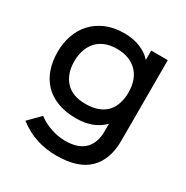

<svg xmlns="http://www.w3.org/2000/svg" viewBox="-191 -798 1134 1172"><g transform="rotate(30 376.5 -212.5)"><path d="M663 -630V-60Q663 71 589.5 143Q516 215 365 215Q290 215 224 194Q158 173 95 125L174 45Q214 76 265.5 93Q317 110 365 110Q456 110 501 65.5Q546 21 546 -60V-112H544Q474 -42 355 -42Q280 -42 223.5 -63.5Q167 -85 129.5 -124.5Q92 -164 73.5 -218.5Q55 -273 55 -339Q55 -400 74 -455Q93 -510 130.5 -551Q168 -592 224 -616Q280 -640 354 -640Q413 -640 463 -620.5Q513 -601 544 -566H546V-630ZM554 -339Q554 -382 542 -418Q530 -454 505.5 -480Q481 -506 445 -520.5Q409 -535 361 -535Q313 -535 277 -520Q241 -505 218 -478.5Q195 -452 183.5 -416.5Q172 -381 172 -339Q172 -252 219.5 -199.5Q267 -147 361 -147Q412 -147 449 -161.5Q486 -176 509 -201.5Q532 -227 543 -262.5Q554 -298 554 -339Z"/></g></svg>

Font: TypoPRO Sinkin Sans
Style: 500 Medium
Weight: 500
Designer: Keith Bates
Foundry: K-Type
Version: Sinkin Sans (version 1.0)  by Keith Bates   •   © 2014   www